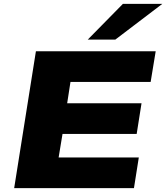

<svg xmlns="http://www.w3.org/2000/svg" viewBox="-20 -969 856 989"><path d="M53 0 165 -705H782L756 -547H343L326 -437H709L684 -279H302L282 -158H695L670 0ZM432 -765 613 -949H816L574 -765Z"/></svg>

Font: Nunito Sans 10pt Expanded Black
Style: Italic
Weight: 900
Width: 7
Italic angle: -9°
Designer: Vernon Adams
Foundry: Vernon Adams
Version: Version 3.101;gftools[0.9.27]